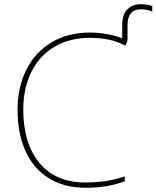

<svg xmlns="http://www.w3.org/2000/svg" viewBox="-20 -878 740 908"><path d="M700 -849V-823Q676 -834 646 -834Q583 -834 583 -757V-687L573 -662Q533 -683 492 -691Q451 -699 405 -699Q307 -699 235.5 -655.5Q164 -612 127 -535Q90 -458 90 -360Q90 -201 166 -108Q242 -15 386 -15Q488 -15 570 -44V-21Q490 10 386 10Q282 10 209.5 -36Q137 -82 100 -165Q63 -248 63 -360Q63 -464 104 -547Q145 -630 222.5 -677Q300 -724 405 -724Q486 -724 558 -697V-762Q558 -808 581.5 -833Q605 -858 644 -858Q678 -858 700 -849Z"/></svg>

Font: Noto Sans UI Thin
Style: Regular
Weight: 250
Designer: Monotype Design Team
Foundry: Monotype Imaging Inc.
Version: Version 1.001